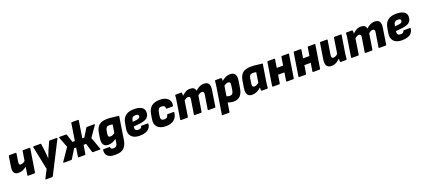

<svg xmlns="http://www.w3.org/2000/svg" viewBox="73 -2095 8116 3704"><g transform="rotate(-20 4131.0 -243.0)"><path d="M302 0Q289 0 291 -14L317 -180Q285 -155 245 -135Q205 -115 149 -115Q89 -115 62 -154Q35 -193 50 -282L82 -484Q84 -497 98 -497H227Q240 -497 238 -484L212 -314Q207 -280 215 -266Q223 -252 247 -252Q269 -252 292 -263Q315 -274 335 -292L365 -484Q367 -497 380 -497H510Q524 -497 522 -484L447 -14Q445 0 432 0Z M602 185Q586 185 593 171L682 -2L583 -483Q580 -497 596 -497H734Q747 -497 748 -484L768 -331Q772 -297 775 -261Q778 -225 780 -185H783Q797 -225 811 -260Q825 -295 839 -329L909 -484Q911 -490 915 -493.5Q919 -497 926 -497H1069Q1075 -497 1078.5 -493Q1082 -489 1079 -483L746 171Q739 185 727 185Z M1034 0Q1026 0 1025 -5Q1024 -10 1028 -17L1199 -267L1117 -481Q1114 -488 1116.5 -492.5Q1119 -497 1128 -497H1259Q1270 -497 1273 -489L1328 -321H1378L1432 -669Q1434 -683 1447 -683H1574Q1587 -683 1585 -669L1531 -321H1573L1675 -489Q1680 -497 1693 -497H1841Q1850 -497 1851 -492.5Q1852 -488 1847 -481L1696 -265L1787 -17Q1789 -10 1786.5 -5Q1784 0 1776 0H1634Q1622 0 1619 -9L1563 -195H1511L1482 -14Q1480 0 1467 0H1338Q1327 0 1329 -14L1358 -195H1317L1202 -9Q1196 0 1184 0Z M2108 -509Q2177 -509 2232 -500Q2287 -491 2347 -487L2272 -8Q2260 63 2229 109Q2198 155 2146.5 176Q2095 197 2021 197Q1910 197 1865.5 151Q1821 105 1831 30Q1833 16 1845 16H1964Q1978 16 1977 30Q1976 48 1988.5 57Q2001 66 2032 66Q2071 66 2090 47.5Q2109 29 2115 -11L2128 -93Q2087 -61 2046.5 -46Q2006 -31 1962 -31Q1892 -31 1864.5 -77Q1837 -123 1850 -208L1867 -313Q1884 -415 1940 -462Q1996 -509 2108 -509ZM2054 -168Q2075 -168 2097 -177Q2119 -186 2146 -205L2172 -373Q2158 -376 2139.5 -378Q2121 -380 2102 -380Q2066 -380 2047.5 -360.5Q2029 -341 2022 -297L2012 -236Q2007 -201 2017 -184.5Q2027 -168 2054 -168Z M2591 12Q2478 12 2424 -47Q2370 -106 2388 -212L2405 -311Q2422 -412 2484.5 -460.5Q2547 -509 2656 -509Q2757 -509 2812 -474.5Q2867 -440 2867 -376Q2867 -296 2819 -257Q2771 -218 2662 -207L2541 -195L2539 -185Q2533 -145 2549.5 -125.5Q2566 -106 2603 -106Q2634 -106 2653 -116.5Q2672 -127 2674 -145Q2676 -159 2688 -159H2812Q2827 -159 2825 -145Q2819 -94 2790.5 -59Q2762 -24 2712 -6Q2662 12 2591 12ZM2555 -287 2637 -296Q2674 -301 2690.5 -314Q2707 -327 2707 -351Q2707 -371 2692.5 -380.5Q2678 -390 2648 -390Q2609 -390 2587 -371Q2565 -352 2559 -313Z M3133 12Q3014 12 2958.5 -46.5Q2903 -105 2920 -207L2936 -305Q2953 -409 3015 -459Q3077 -509 3188 -509Q3263 -509 3312 -483.5Q3361 -458 3381.5 -415Q3402 -372 3390 -316Q3387 -302 3376 -302H3257Q3242 -302 3244 -316Q3248 -345 3229 -360Q3210 -375 3176 -375Q3136 -375 3117 -354.5Q3098 -334 3089 -285L3078 -214Q3070 -166 3087 -144.5Q3104 -123 3145 -123Q3182 -123 3200 -139Q3218 -155 3222 -182Q3224 -196 3236 -196H3355Q3371 -196 3369 -182Q3360 -88 3297.5 -38Q3235 12 3133 12Z M3441 0Q3427 0 3429 -14L3485 -368Q3490 -400 3494 -429Q3498 -458 3498 -484Q3498 -497 3512 -497H3623Q3636 -497 3637 -484Q3639 -471 3638.5 -456.5Q3638 -442 3637 -427Q3671 -459 3712 -484Q3753 -509 3806 -509Q3857 -509 3883.5 -489Q3910 -469 3916 -429Q3950 -461 3994.5 -485Q4039 -509 4091 -509Q4158 -509 4186.5 -469.5Q4215 -430 4201 -341L4150 -14Q4148 0 4136 0H4005Q3991 0 3993 -14L4040 -309Q4045 -340 4035.5 -356Q4026 -372 4000 -372Q3979 -372 3958.5 -361Q3938 -350 3918 -332L3867 -14Q3866 -8 3863 -4Q3860 0 3853 0H3723Q3708 0 3710 -14L3757 -309Q3763 -340 3753.5 -356Q3744 -372 3718 -372Q3698 -372 3678 -361.5Q3658 -351 3636 -334L3586 -14Q3584 0 3571 0Z M4525 12Q4487 12 4448.5 3Q4410 -6 4386 -21L4403 -142Q4420 -131 4444 -124Q4468 -117 4490 -117Q4522 -117 4541 -137.5Q4560 -158 4566 -200L4581 -301Q4587 -338 4576.5 -355Q4566 -372 4538 -372Q4514 -372 4486.5 -357.5Q4459 -343 4425 -313L4429 -413Q4486 -464 4531 -486.5Q4576 -509 4626 -509Q4699 -509 4728 -466.5Q4757 -424 4744 -338L4720 -187Q4704 -88 4655.5 -38Q4607 12 4525 12ZM4229 185Q4214 185 4216 171L4302 -370Q4307 -401 4310 -429.5Q4313 -458 4315 -483Q4315 -497 4329 -497H4440Q4453 -497 4454 -484Q4455 -474 4455 -462Q4455 -450 4454.5 -437.5Q4454 -425 4452 -413L4456 -349L4373 171Q4371 185 4359 185Z M4903 12Q4855 12 4828 -9Q4801 -30 4792 -69.5Q4783 -109 4792 -165L4815 -309Q4832 -414 4889 -461.5Q4946 -509 5058 -509Q5126 -509 5181 -500Q5236 -491 5295 -487L5238 -129Q5233 -97 5230 -68.5Q5227 -40 5225 -14Q5224 0 5211 0H5101Q5088 0 5087 -14Q5086 -27 5086 -41.5Q5086 -56 5087 -71Q5045 -31 4996.5 -9.5Q4948 12 4903 12ZM4996 -125Q5019 -125 5041 -136Q5063 -147 5088 -167L5120 -373Q5107 -376 5089 -378Q5071 -380 5051 -380Q5013 -380 4994.5 -360Q4976 -340 4970 -298L4954 -194Q4949 -161 4958.5 -143Q4968 -125 4996 -125Z M5615 0Q5601 0 5603 -14L5678 -484Q5680 -497 5693 -497H5822Q5837 -497 5834 -484L5760 -14Q5757 0 5744 0ZM5327 0Q5314 0 5316 -14L5390 -484Q5392 -497 5406 -497H5535Q5548 -497 5547 -484L5473 -14Q5470 0 5456 0ZM5489 -182 5509 -314H5681L5660 -182Z M6155 0Q6141 0 6143 -14L6218 -484Q6220 -497 6233 -497H6362Q6377 -497 6374 -484L6300 -14Q6297 0 6284 0ZM5867 0Q5854 0 5856 -14L5930 -484Q5932 -497 5946 -497H6075Q6088 -497 6087 -484L6013 -14Q6010 0 5996 0ZM6029 -182 6049 -314H6221L6200 -182Z M6530 12Q6462 12 6433.5 -30.5Q6405 -73 6419 -160L6470 -484Q6472 -497 6485 -497H6614Q6630 -497 6627 -484L6581 -197Q6576 -159 6585 -142Q6594 -125 6618 -125Q6647 -125 6675.5 -143.5Q6704 -162 6732 -189L6726 -89Q6702 -66 6673 -42.5Q6644 -19 6609 -3.5Q6574 12 6530 12ZM6721 0Q6708 0 6706 -14Q6706 -31 6706.5 -49.5Q6707 -68 6709 -88L6705 -150L6757 -484Q6759 -497 6771 -497H6902Q6916 -497 6914 -483L6857 -129Q6853 -97 6850 -68.5Q6847 -40 6845 -14Q6844 0 6830 0Z M6948 0Q6934 0 6936 -14L6992 -368Q6997 -400 7001 -429Q7005 -458 7005 -484Q7005 -497 7019 -497H7130Q7143 -497 7144 -484Q7146 -471 7145.5 -456.5Q7145 -442 7144 -427Q7178 -459 7219 -484Q7260 -509 7313 -509Q7364 -509 7390.5 -489Q7417 -469 7423 -429Q7457 -461 7501.5 -485Q7546 -509 7598 -509Q7665 -509 7693.5 -469.5Q7722 -430 7708 -341L7657 -14Q7655 0 7643 0H7512Q7498 0 7500 -14L7547 -309Q7552 -340 7542.5 -356Q7533 -372 7507 -372Q7486 -372 7465.5 -361Q7445 -350 7425 -332L7374 -14Q7373 -8 7370 -4Q7367 0 7360 0H7230Q7215 0 7217 -14L7264 -309Q7270 -340 7260.5 -356Q7251 -372 7225 -372Q7205 -372 7185 -361.5Q7165 -351 7143 -334L7093 -14Q7091 0 7078 0Z M7975 12Q7862 12 7808 -47Q7754 -106 7772 -212L7789 -311Q7806 -412 7868.5 -460.5Q7931 -509 8040 -509Q8141 -509 8196 -474.5Q8251 -440 8251 -376Q8251 -296 8203 -257Q8155 -218 8046 -207L7925 -195L7923 -185Q7917 -145 7933.5 -125.5Q7950 -106 7987 -106Q8018 -106 8037 -116.5Q8056 -127 8058 -145Q8060 -159 8072 -159H8196Q8211 -159 8209 -145Q8203 -94 8174.5 -59Q8146 -24 8096 -6Q8046 12 7975 12ZM7939 -287 8021 -296Q8058 -301 8074.5 -314Q8091 -327 8091 -351Q8091 -371 8076.5 -380.5Q8062 -390 8032 -390Q7993 -390 7971 -371Q7949 -352 7943 -313Z"/></g></svg>

Font: Sofia Sans Black
Style: Italic
Weight: 900
Italic angle: -9°
Version: Version 4.100-B